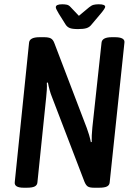

<svg xmlns="http://www.w3.org/2000/svg" viewBox="-20 -876 630 898"><path d="M91 2Q46 2 49 -24L116 -677Q119 -702 165 -702H186Q207 -702 217.5 -696.5Q228 -691 234 -675L386 -277Q391 -264 396.5 -245.5Q402 -227 405 -211L409 -212Q408 -240 412 -280L455 -677Q458 -702 503 -702H517Q565 -702 562 -677L493 -23Q492 -10 480.5 -4Q469 2 443 2H420Q400 2 391 -3.5Q382 -9 375 -26L222 -425Q217 -437 212 -455Q207 -473 204 -490L199 -489Q200 -474 199 -456Q198 -438 196 -421L155 -23Q154 -10 142.5 -4Q131 2 105 2ZM442 -856Q472 -856 472 -844Q472 -841 467 -833Q462 -825 451 -812L408 -761Q399 -749 385 -744.5Q371 -740 345 -740Q318 -740 306 -745Q294 -750 287 -761L255 -812Q249 -822 245 -830Q241 -838 241 -842Q241 -856 271 -856Q283 -856 292.5 -854Q302 -852 310 -843L349 -802L397 -842Q408 -851 418 -853.5Q428 -856 442 -856Z"/></svg>

Font: Asap Condensed Condensed Medium
Style: Italic
Weight: 500
Width: 3
Italic angle: -6°
Designer: Pablo Cosgaya
Foundry: Omnibus-Type
Version: Version 3.001; ttfautohint (v1.8.4.7-5d5b)